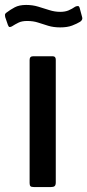

<svg xmlns="http://www.w3.org/2000/svg" viewBox="-50 -758 354 778"><path d="M176 -19Q176 -8 171.5 -4Q167 0 156 0H88Q77 0 73.5 -3.5Q70 -7 70 -16V-515Q70 -530 84 -530H164Q176 -530 176 -516ZM275 -670Q262 -662 242.5 -654.5Q223 -647 194 -647Q167 -647 145.5 -653.5Q124 -660 104.5 -666.5Q85 -673 60 -673Q39 -673 25.5 -666.5Q12 -660 -2 -651Q-8 -648 -11.5 -648.5Q-15 -649 -18 -657L-29 -689Q-30 -694 -30 -698Q-30 -702 -25 -706Q-8 -719 10 -728.5Q28 -738 56 -738Q82 -738 105 -731Q128 -724 150 -717Q172 -710 194 -710Q214 -710 228 -716Q242 -722 255 -731Q262 -734 266.5 -733.5Q271 -733 273 -725L283 -688Q286 -678 275 -670Z"/></svg>

Font: Libre Franklin Medium
Style: Regular
Weight: 500
Designer: Pablo Impallari, Rodrigo Fuenzalida, Nhung Nguyen
Foundry: Impallari Type
Version: Version 3.000